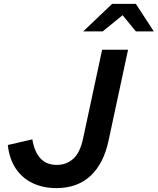

<svg xmlns="http://www.w3.org/2000/svg" viewBox="-20 -955 809 985"><path d="M269 10Q202 10 148.5 -15Q95 -40 61.5 -89.5Q28 -139 20 -211L146 -240Q156 -177 187 -143Q218 -109 271 -109Q322 -109 357 -141.5Q392 -174 407 -248L504 -700H637L537 -234Q512 -116 444.5 -53Q377 10 269 10ZM407 -794 555 -935H677L769 -794H677L609 -877L507 -794Z"/></svg>

Font: Red Hat Mono SemiBold
Style: Italic
Weight: 600
Italic angle: -12°
Monospace: yes
Designer: Pentagram, MCKL
Foundry: MCKL
Version: Version 1.030